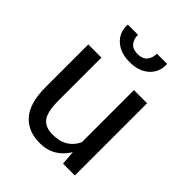

<svg xmlns="http://www.w3.org/2000/svg" viewBox="-212 -864 993 993"><g transform="rotate(45 284.0 -368.0)"><path d="M405.3 -78.1Q380.4 -35.6 341.3 -12.7Q302.2 10.3 251 10.3Q164.6 10.3 116.2 -44.9Q67.9 -100.1 67.9 -216.8V-528.3H164.1V-215.8Q164.1 -131.3 189 -99.6Q213.9 -67.9 266.6 -67.9Q317.9 -67.9 351.3 -88.6Q384.8 -109.4 401.9 -147.5V-528.3H498V0H411.6ZM426.8 -745.6 427.7 -742.7Q429.7 -686 390.1 -650.4Q350.6 -614.7 283.7 -614.7Q216.3 -614.7 176.8 -650.4Q137.2 -686 139.6 -742.7L140.6 -745.6H214.4Q214.4 -713.4 231 -693.4Q247.6 -673.3 283.7 -673.3Q318.8 -673.3 335.9 -693.6Q353 -713.9 353 -745.6Z"/></g></svg>

Font: GeogebraSans
Style: Regular
Weight: 400
Designer: Google
Version: Version 1.100140; 2013